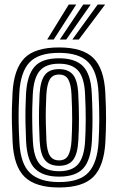

<svg xmlns="http://www.w3.org/2000/svg" viewBox="-20 -820 522 850"><path d="M241.5 10Q137.8 10 89.5 -36.5Q41.2 -83 35.8 -190.8Q33.5 -235 32.8 -271.6Q32 -308.2 32.8 -341.9Q33.5 -375.5 35.5 -410Q41.5 -514 87.6 -562Q133.8 -610 241.5 -610Q346 -610 393.4 -563.1Q440.8 -516.2 446.2 -410Q449.8 -342 449.5 -291.4Q449.2 -240.8 446.5 -191Q440.5 -84.5 393.5 -37.2Q346.5 10 241.5 10ZM241.5 -14Q333.2 -14 372.2 -57.1Q411.2 -100.2 416.5 -192.8Q419.2 -242 419.5 -290.4Q419.8 -338.8 416.2 -408.8Q411.5 -502.5 371.1 -544.2Q330.8 -586 241.5 -586Q150.5 -586 110.6 -543.8Q70.8 -501.5 65.5 -408.2Q63.8 -377.8 62.9 -346Q62 -314.2 62.6 -276.8Q63.2 -239.2 65.8 -191.2Q70.8 -93.5 113.5 -53.8Q156.2 -14 241.5 -14ZM241.5 -38Q171.5 -38 135.6 -72.5Q99.8 -107 95.5 -194.2Q93.5 -234.2 92.9 -271.4Q92.2 -308.5 92.9 -342.1Q93.5 -375.8 95.2 -405.2Q100 -487 132.8 -524.5Q165.5 -562 241.5 -562Q312.8 -562 347.4 -527Q382 -492 386.2 -408.2Q388.5 -363.8 389.1 -327Q389.8 -290.2 389.1 -258.2Q388.5 -226.2 386.8 -195.8Q382 -111 348.5 -74.5Q315 -38 241.5 -38ZM241.5 -62Q299.2 -62 326 -93.2Q352.8 -124.5 356.8 -196.8Q359.2 -238 359.5 -289.4Q359.8 -340.8 356.5 -405Q353 -477.2 325.6 -507.6Q298.2 -538 241.5 -538Q183.2 -538 156.4 -507Q129.5 -476 125.2 -404.2Q123.8 -377.8 123 -346Q122.2 -314.2 122.8 -276.8Q123.2 -239.2 125.5 -195.5Q129.2 -122.5 157 -92.2Q184.8 -62 241.5 -62ZM241.5 -86Q199.2 -86 178.9 -111.5Q158.5 -137 155.5 -197Q153.5 -236.2 152.9 -270.5Q152.2 -304.8 152.9 -337.1Q153.5 -369.5 155.2 -403Q158.8 -462.5 178.6 -488.2Q198.5 -514 241.5 -514Q282.2 -514 302.9 -489.4Q323.5 -464.8 326.5 -404Q329.5 -343.8 329.5 -293.6Q329.5 -243.5 326.8 -198Q323.5 -138 303.6 -112Q283.8 -86 241.5 -86ZM241.5 -110Q269.8 -110 282 -131.9Q294.2 -153.8 296.8 -199.5Q299.2 -242 299.5 -289.8Q299.8 -337.5 296.5 -402.5Q294.5 -446.5 282.2 -468.2Q270 -490 241.5 -490Q212.8 -490 200.4 -468.5Q188 -447 185.2 -401.5Q183.5 -369.5 182.9 -338.9Q182.2 -308.2 182.9 -274.2Q183.5 -240.2 185.5 -198Q187.8 -151.2 200.9 -130.6Q214 -110 241.5 -110ZM189 -645 284.5 -800H317.5L217.8 -645ZM300.2 -645 412.5 -800H445.5L329 -645ZM244.8 -645 348.5 -800H381.5L273.2 -645Z"/></svg>

Font: Big Shoulders Inline Display Thin Black
Style: Regular
Weight: 900
Version: Version 2.002